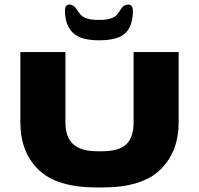

<svg xmlns="http://www.w3.org/2000/svg" viewBox="-20 -818 879 848"><path d="M70 -277V-588H269V-277Q269 -212 303.5 -181Q338 -150 409 -150H431Q505 -150 537.5 -180.5Q570 -211 570 -277V-588H769V-277Q769 -148 688.5 -69Q608 10 431 10H409Q230 10 150 -68.5Q70 -147 70 -277ZM267 -771Q267 -798 287 -798Q294 -798 302 -793.5Q310 -789 315 -782Q328 -761 337.5 -751.5Q347 -742 365.5 -736Q384 -730 417 -730Q450 -730 468 -736Q486 -742 494.5 -751Q503 -760 517 -782Q521 -789 529 -793.5Q537 -798 545 -798Q555 -798 561 -791.5Q567 -785 567 -771Q567 -704 534 -672Q501 -640 417 -640Q335 -640 301 -674Q267 -708 267 -771Z"/></svg>

Font: Dashboard
Style: Regular
Weight: 400
Designer: jaiki
Version: Version 1.000